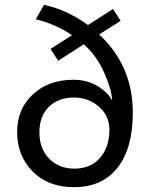

<svg xmlns="http://www.w3.org/2000/svg" viewBox="-20 -778 637 809"><path d="M293.5 -67.4Q361.3 -67.4 401.1 -112.5Q440.9 -157.7 440.9 -231.9Q440.9 -291 396.2 -329.1Q351.6 -367.2 291 -367.2Q226.1 -367.2 186 -327.9Q146 -288.6 146 -220.7Q146 -150.9 187.5 -109.1Q229 -67.4 293.5 -67.4ZM291.5 10.7Q183.1 10.7 117.7 -55.4Q52.2 -121.6 52.2 -221.7Q52.2 -319.3 118.7 -380.6Q185.1 -441.9 289.1 -441.9Q346.2 -441.9 389.9 -416Q433.6 -390.1 452.6 -354.5Q451.2 -398.4 419.2 -471.2Q387.2 -543.9 333 -591.3L225.1 -522L192.9 -571.8L283.7 -629.9Q212.4 -677.2 130.9 -696.8L165.5 -757.8Q265.1 -735.4 350.6 -672.4L456.1 -740.2L488.3 -690.4L397.9 -632.8Q539.6 -500.5 539.6 -304.2Q539.6 -152.8 474.9 -71Q410.2 10.7 291.5 10.7Z"/></svg>

Font: Muli
Style: Regular
Weight: 400
Designer: Vernon Adams
Foundry: newtypography
Version: Version 2; ttfautohint (v1.00rc1.6-4cba) -l 8 -r 50 -G 200 -